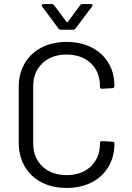

<svg xmlns="http://www.w3.org/2000/svg" viewBox="-20 -914 647 943"><path d="M72 -213V-488Q72 -553 101.5 -603Q131 -653 184 -680.5Q237 -708 307 -708Q377 -708 430 -681Q483 -654 512.5 -605Q542 -556 542 -492Q542 -487 539 -484Q536 -481 532 -481L481 -478Q471 -478 471 -487V-490Q471 -561 426 -603.5Q381 -646 307 -646Q233 -646 188 -603Q143 -560 143 -490V-210Q143 -140 188 -97Q233 -54 307 -54Q381 -54 426 -96.5Q471 -139 471 -210V-212Q471 -221 481 -221L532 -218Q542 -218 542 -209Q542 -144 512.5 -94.5Q483 -45 430 -18Q377 9 307 9Q237 9 184 -18.5Q131 -46 101.5 -96.5Q72 -147 72 -213ZM185 -888Q185 -890 187 -892Q189 -894 193 -894H233Q242 -894 246 -888L307 -806Q308 -805 310 -805Q312 -805 313 -806L373 -888Q377 -894 386 -894H426Q432 -894 434 -890.5Q436 -887 432 -882L351 -774Q347 -768 338 -768H280Q271 -768 267 -774L187 -882Q185 -884 185 -888Z"/></svg>

Font: Barlow
Style: Regular
Weight: 400
Designer: Jeremy Tribby
Foundry: Tribby Type
Version: Version 1.408;December 10, 2018;FontCreator 11.5.0.2430 64-b